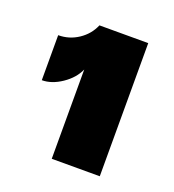

<svg xmlns="http://www.w3.org/2000/svg" viewBox="-77 -765 433 477"><g transform="rotate(20 139.0 -526.0)"><path d="M110 -350V-586Q99 -561 72.5 -543Q46 -525 20 -525V-644Q49 -644 73 -660Q97 -676 108 -702H237V-350Z"/></g></svg>

Font: Parkinsans
Style: Bold
Weight: 700
Designer: Red Stone, Indian Type Foundry
Foundry: Indian Type Foundry
Version: Version 1.000